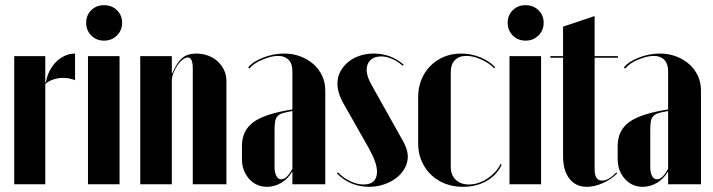

<svg xmlns="http://www.w3.org/2000/svg" viewBox="-20 -712 2754 742"><path d="M155 -495V-394H158Q161 -417 171.5 -437.5Q182 -458 197 -473Q212 -488 231 -496.5Q250 -505 270 -505V-402Q249 -411 224 -411Q204 -411 185 -404.5Q166 -398 155 -387V0H35V-495Z M313 -624Q313 -653 332.5 -672.5Q352 -692 382 -692Q412 -692 432 -672.5Q452 -653 452 -624Q452 -595 432 -575Q412 -555 382 -555Q352 -555 332.5 -575Q313 -595 313 -624ZM442 -495V0H320V-495Z M646 -429Q664 -471 684.5 -488Q705 -505 739 -505Q763 -505 784.5 -497Q806 -489 821.5 -474.5Q837 -460 846 -441Q855 -422 855 -399V0H725V-447Q725 -490 706 -490Q696 -490 685 -481Q674 -472 665 -458.5Q656 -445 650 -429.5Q644 -414 644 -400V0H522V-495H644V-429Z M915 -148Q915 -208 960 -240.5Q1005 -273 1110 -289V-437Q1110 -466 1095 -481Q1080 -496 1054 -496Q1040 -496 1023.5 -491.5Q1007 -487 991.5 -480.5Q976 -474 963.5 -465Q951 -456 944 -447L939 -451Q948 -463 963 -472.5Q978 -482 997 -489.5Q1016 -497 1036.5 -501Q1057 -505 1078 -505Q1112 -505 1141 -494Q1170 -483 1191.5 -464Q1213 -445 1225 -419Q1237 -393 1237 -363V0H1110V-47H1108Q1093 -21 1067 -5.5Q1041 10 1012 10Q970 10 942.5 -21Q915 -52 915 -98ZM1067 -19Q1088 -19 1110 -60V-283Q1087 -279 1073.5 -275Q1060 -271 1052.5 -263Q1045 -255 1043 -241.5Q1041 -228 1041 -207V-66Q1041 -45 1048 -32Q1055 -19 1067 -19Z M1536 -458Q1517 -475 1495 -484.5Q1473 -494 1453 -494Q1427 -494 1412 -480Q1397 -466 1397 -442Q1397 -416 1417 -382L1539 -164Q1556 -133 1556 -107Q1556 -83 1544 -61.5Q1532 -40 1512 -24.5Q1492 -9 1464.5 0.5Q1437 10 1407 10Q1371 10 1339 -3Q1307 -16 1282 -42L1286 -46Q1307 -24 1334 -11.5Q1361 1 1385 1Q1437 1 1437 -49Q1437 -82 1406 -138L1308 -311Q1284 -353 1284 -389Q1284 -414 1295 -435Q1306 -456 1324.5 -471.5Q1343 -487 1368.5 -496Q1394 -505 1424 -505Q1491 -505 1540 -462Z M1596 -337Q1596 -373 1608.5 -404Q1621 -435 1643.5 -457.5Q1666 -480 1696 -492.5Q1726 -505 1762 -505Q1800 -505 1835 -491Q1870 -477 1894 -452L1890 -448Q1871 -468 1840 -482Q1809 -496 1783 -496Q1754 -496 1738 -479.5Q1722 -463 1722 -434V-66Q1722 -36 1741 -17.5Q1760 1 1792 1Q1810 1 1828.5 -5Q1847 -11 1863.5 -22Q1880 -33 1893.5 -47.5Q1907 -62 1914 -78L1919 -76Q1901 -36 1861 -13Q1821 10 1769 10Q1731 10 1699.5 -2.5Q1668 -15 1645 -37.5Q1622 -60 1609 -90.5Q1596 -121 1596 -158Z M1942 -624Q1942 -653 1961.5 -672.5Q1981 -692 2011 -692Q2041 -692 2061 -672.5Q2081 -653 2081 -624Q2081 -595 2061 -575Q2041 -555 2011 -555Q1981 -555 1961.5 -575Q1942 -595 1942 -624ZM2071 -495V0H1949V-495Z M2248 10Q2205 10 2180.5 -21.5Q2156 -53 2156 -108V-489H2107V-495H2156V-609L2278 -650V-495H2368V-489H2278V-57Q2278 -14 2307 -14Q2332 -14 2362 -46L2365 -42Q2343 -19 2310 -4.5Q2277 10 2248 10Z M2367 -148Q2367 -208 2412 -240.5Q2457 -273 2562 -289V-437Q2562 -466 2547 -481Q2532 -496 2506 -496Q2492 -496 2475.5 -491.5Q2459 -487 2443.5 -480.5Q2428 -474 2415.5 -465Q2403 -456 2396 -447L2391 -451Q2400 -463 2415 -472.5Q2430 -482 2449 -489.5Q2468 -497 2488.5 -501Q2509 -505 2530 -505Q2564 -505 2593 -494Q2622 -483 2643.5 -464Q2665 -445 2677 -419Q2689 -393 2689 -363V0H2562V-47H2560Q2545 -21 2519 -5.5Q2493 10 2464 10Q2422 10 2394.5 -21Q2367 -52 2367 -98ZM2519 -19Q2540 -19 2562 -60V-283Q2539 -279 2525.5 -275Q2512 -271 2504.5 -263Q2497 -255 2495 -241.5Q2493 -228 2493 -207V-66Q2493 -45 2500 -32Q2507 -19 2519 -19Z"/></svg>

Font: Moniqa Black Display
Style: Regular
Weight: 900
Designer: Rajesh Rajput
Foundry: Rajesh Rajput
Version: Version 1.000